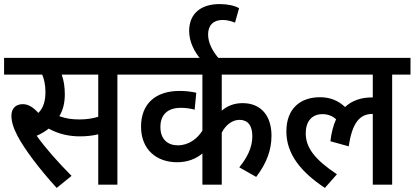

<svg xmlns="http://www.w3.org/2000/svg" viewBox="-20 -906 2034 942"><path d="M258 16 331 -43C263 -112 204 -178 160 -240C183 -250 203 -262 219 -275C269 -247 323 -237 371 -237C403 -237 433 -240 462 -247V0H556V-540H647V-622H0V-540H187C197 -518 203 -487 203 -455C203 -413 194 -377 168 -352C144 -379 119 -395 92 -395C56 -395 36 -373 36 -338C36 -311 45 -279 66 -239C100 -175 168 -83 258 16ZM370 -320C333 -320 304 -324 271 -336C289 -365 298 -401 298 -443C298 -480 293 -511 283 -540H462V-333C432 -324 402 -320 370 -320Z M1361 -540V-622H633V-540H973V-265C948 -225 905 -193 853 -193C803 -193 767 -222 767 -283C767 -344 803 -377 868 -377C893 -377 916 -373 935 -368L943 -451C920 -456 892 -460 862 -460C742 -460 672 -396 672 -285C672 -170 750 -110 849 -110C899 -110 941 -126 973 -153V0H1068V-255C1087 -293 1120 -318 1155 -318C1195 -318 1218 -291 1218 -238C1218 -181 1192 -132 1154 -85L1237 -38C1288 -105 1312 -170 1312 -240C1312 -340 1259 -400 1170 -400C1127 -400 1093 -385 1068 -363V-540Z M965 -615H1057C1022 -655 1001 -696 1001 -737C1001 -781 1026 -808 1072 -808C1094 -808 1113 -803 1133 -795L1153 -866C1129 -879 1096 -886 1057 -886C969 -886 908 -842 908 -754C908 -701 934 -651 965 -615Z M1347 -540H1809V-428C1808 -428 1806 -428 1804 -428C1751 -428 1706 -412 1673 -381C1641 -411 1602 -429 1550 -429C1453 -429 1385 -373 1385 -261C1385 -149 1458 -61 1574 16L1633 -51C1525 -123 1480 -181 1480 -252C1480 -310 1510 -346 1562 -346C1590 -346 1612 -336 1629 -321C1615 -291 1606 -255 1601 -213L1691 -188C1708 -306 1747 -347 1807 -347H1809V0H1904V-540H1994V-622H1347Z"/></svg>

Font: Noto Sans Devanagari SemiCondensed Medium
Style: Regular
Weight: 500
Width: 4
Designer: Jelle Bosma - Monotype Design Team
Foundry: Monotype Imaging Inc.
Version: Version 2.004